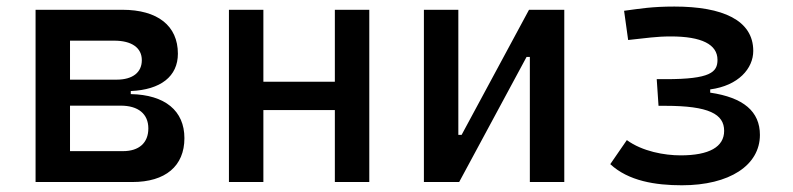

<svg xmlns="http://www.w3.org/2000/svg" viewBox="-20 -547 2384 577"><path d="M86.9 0H377.9C477.1 0 534.2 -47.9 534.2 -131.8C534.2 -214.4 475.6 -262.2 373 -264.2V-273.4C462.9 -277.3 514.6 -317.4 514.6 -385.7C514.6 -469.7 453.6 -517.6 347.7 -517.6H86.9ZM190.4 -92.8V-229.5H342.8C395.5 -229.5 425.8 -204.6 425.8 -161.1C425.8 -117.7 397.9 -92.8 349.6 -92.8ZM190.4 -307.6V-424.8H323.2C376 -424.8 406.2 -403.3 406.2 -366.2C406.2 -329.1 378.4 -307.6 330.1 -307.6Z M986.3 0H1089.8V-517.6H986.3V-301.3H771.5V-517.6H668V0H771.5V-216.3H986.3Z M1253.9 0H1359.9L1562.5 -376H1572.3V0H1675.8V-517.6H1569.8L1367.2 -141.6H1357.4V-517.6H1253.9Z M2029.3 9.8C2172.4 9.8 2263.7 -50.3 2263.7 -141.6C2263.7 -211.9 2214.4 -253.9 2114.3 -268.6V-278.3C2199.2 -289.6 2243.7 -341.3 2243.7 -394C2243.7 -486.3 2151.9 -527.3 2006.8 -527.3C1938.5 -527.3 1903.8 -521 1855.5 -514.6L1867.7 -426.8C1923.8 -432.6 1951.2 -437.5 1996.1 -437.5C2088.4 -437.5 2136.2 -413.6 2136.2 -367.2C2136.2 -330.1 2115.2 -309.1 1981 -309.1H1953.6L1959 -229H1979.5C2110.4 -229 2156.2 -204.1 2156.2 -153.8C2156.2 -105.5 2111.3 -80.1 2025.4 -80.1C1977.1 -80.1 1910.6 -91.8 1863.8 -126L1814 -53.7C1868.7 -2.9 1949.7 9.8 2029.3 9.8Z"/></svg>

Font: Cascadia Code PL
Style: Regular
Weight: 400
Monospace: yes
Designer: Aaron Bell
Foundry: Saja Typeworks
Version: Version 2404.023